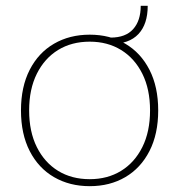

<svg xmlns="http://www.w3.org/2000/svg" viewBox="-20 -629 615 659"><path d="M288 -510Q357 -510 410 -479Q463 -448 493 -389.5Q523 -331 523 -250Q523 -169 493 -110.5Q463 -52 410 -21Q357 10 288 10Q219 10 165.5 -21Q112 -52 82 -110.5Q52 -169 52 -250Q52 -331 82 -389.5Q112 -448 165.5 -479Q219 -510 288 -510ZM288 -486Q226 -486 179.5 -457.5Q133 -429 106.5 -376Q80 -323 80 -250Q80 -177 106.5 -124Q133 -71 179.5 -42.5Q226 -14 288 -14Q349 -14 395.5 -42.5Q442 -71 468.5 -124Q495 -177 495 -250Q495 -323 468.5 -376Q442 -429 395.5 -457.5Q349 -486 288 -486ZM360 -478V-500Q411 -500 437 -529Q463 -558 463 -609H487Q487 -546 455 -512Q423 -478 360 -478Z"/></svg>

Font: Work Sans ExtraLight
Style: Regular
Weight: 200
Designer: Wei Huang
Foundry: Wei Huang
Version: Version 2.010; ttfautohint (v1.8.3)